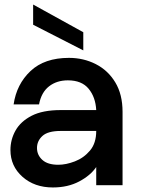

<svg xmlns="http://www.w3.org/2000/svg" viewBox="-20 -816 623 846"><path d="M26 0ZM26 0ZM213 10Q132 10 79 -37Q26 -84 26 -155Q26 -201 48.5 -241Q71 -281 119.5 -306Q168 -331 248 -331H404Q401 -388 370.5 -425Q340 -462 279 -462Q230 -462 196 -435.5Q162 -409 152 -356H40Q53 -445 114.5 -503Q176 -561 284 -561Q348 -561 402 -533.5Q456 -506 488 -453Q520 -400 520 -323V0H404V-80Q379 -43 329 -16.5Q279 10 213 10ZM237 -90Q271 -90 310 -105Q349 -120 376.5 -152.5Q404 -185 404 -239H248Q191 -239 167 -217Q143 -195 143 -164Q143 -133 166.5 -111.5Q190 -90 237 -90ZM347 -594 126 -707V-796L347 -674Z"/></svg>

Font: Ulagadi Sans Medium
Style: Regular
Weight: 500
Designer: Ninad Kale (Devanagari), Jonny Pinhorn (Latin)
Foundry: Indian Type Foundry
Version: Version 3.01;March 29, 2020;FontCreator 12.0.0.2522 64-bit; 